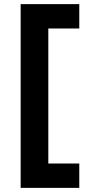

<svg xmlns="http://www.w3.org/2000/svg" viewBox="-20 -720 454 930"><path d="M80 190V-700H364V-582H214V72H364V190Z"/></svg>

Font: Mach SemiBold
Style: Regular
Weight: 600
Version: Version 1.002